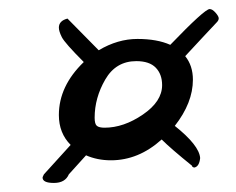

<svg xmlns="http://www.w3.org/2000/svg" viewBox="-20 -482 521 424"><path d="M404 -116Q357 -154 337 -174Q286 -128 225 -128Q195 -128 170 -139L132 -97Q124 -78 99 -78Q74 -78 74 -90Q74 -91 77 -97L136 -162Q110 -188 110 -228Q110 -292 165 -345Q123 -387 116.5 -400Q110 -413 110 -421Q110 -436 129 -441L198 -371Q240 -396 283.5 -396Q327 -396 356 -383Q432 -462 443 -462Q449 -462 456 -454Q463 -446 463 -441.5Q463 -437 458.5 -432.5Q454 -428 428 -400L389 -358Q406 -337 406 -306Q406 -255 366 -204Q420 -161 422 -133Q420 -114 409 -112Q404 -113 404 -116ZM281 -347Q236 -347 212.5 -306.5Q189 -266 189 -222Q189 -208 194 -204Q199 -200 211 -200Q253 -200 295.5 -229Q338 -258 338 -294Q338 -318 324 -332.5Q310 -347 281 -347Z"/></svg>

Font: Mr Dafoe
Style: Regular
Weight: 400
Designer: Alejandro Paul
Foundry: Alejandro Paul
Version: Version 1.000